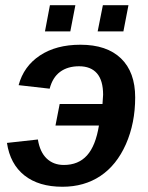

<svg xmlns="http://www.w3.org/2000/svg" viewBox="-20 -710 572 740"><path d="M290 -537.6Q391.6 -537.6 446.3 -484.9Q501 -432.1 501 -334.5Q501 -235.4 465.3 -154.3Q429.2 -73.2 366.9 -31.7Q304.7 9.8 220.7 9.8Q129.4 9.8 74.2 -33.9Q19 -77.6 6.8 -159.2L126 -172.4Q133.8 -124 159.9 -99.1Q186 -74.2 226.1 -74.2Q282.2 -74.2 315.4 -111.1Q348.6 -147.9 361.3 -226.1H193.8L210 -309.1H375L377.4 -344.7Q377.4 -399.9 353.8 -427.2Q330.1 -454.6 284.7 -454.6Q240.7 -454.6 211.7 -433.1Q182.6 -411.6 171.4 -368.2L51.8 -381.8Q71.3 -454.6 133.8 -496.1Q196.3 -537.6 290 -537.6ZM475.1 -689.9 455.6 -588.9H356.4L376.5 -689.9ZM270.5 -689.9 251 -588.9H153.3L172.4 -689.9Z"/></svg>

Font: Arimo SemiBold
Style: Italic
Weight: 600
Italic angle: -12°
Version: Version 1.33